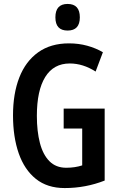

<svg xmlns="http://www.w3.org/2000/svg" viewBox="-20 -944 603 974"><path d="M303 -393H511V-28Q414 10 308 10Q220 10 162 -36.5Q104 -83 75 -166Q46 -249 46 -359Q46 -469 78 -551Q110 -633 173.5 -678.5Q237 -724 330 -724Q379 -724 422.5 -712Q466 -700 502 -679L465 -581Q401 -622 334 -622Q252 -622 209.5 -553.5Q167 -485 167 -356Q167 -278 182.5 -218.5Q198 -159 231 -126Q264 -93 316 -93Q360 -93 397 -105V-292H303ZM323 -924Q385 -924 385 -856Q385 -789 323 -789Q261 -789 261 -856Q261 -924 323 -924Z"/></svg>

Font: Noto Sans Devanagari UI ExtraCondensed SemiBold
Style: Regular
Weight: 600
Width: 2
Designer: Jelle Bosma - Monotype Design Team
Foundry: Monotype Imaging Inc.
Version: Version 2.004; ttfautohint (v1.8.4.7-5d5b)